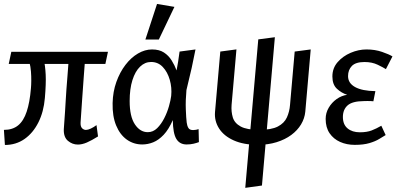

<svg xmlns="http://www.w3.org/2000/svg" viewBox="-28 -708 1979 956"><path d="M-3.6 13.8 -8.5 -61.3Q34.7 -61.3 62.2 -83.7Q89.6 -106.1 104.9 -152.3Q120.3 -198.4 126 -268.2Q127.5 -283.3 127.7 -305.4Q128 -327.4 126.1 -352.2Q124.2 -377 118.5 -398L189.4 -414.2Q197.4 -380.2 199.5 -335.8Q201.6 -291.5 195.4 -220Q189.6 -151.1 163.1 -98.4Q136.6 -45.7 94.1 -15.9Q51.5 13.8 -3.6 13.8ZM359.7 11.8Q332.5 11.8 310.4 -6.6Q288.3 -25.1 289.7 -64.4Q293.5 -114.5 295.6 -148.8Q297.7 -183.1 299.3 -209.6Q300.9 -236.1 302.8 -264Q304.7 -292 308 -330.2Q311.2 -368.5 315.2 -425.6L397.6 -439.5Q393.4 -381.1 389 -325.1Q384.6 -269.2 381 -212.9Q377.4 -156.5 373.2 -98.2Q372.2 -78.5 380.5 -69.8Q388.9 -61.1 399.9 -61.1Q409.7 -61.1 423.9 -67.7Q438.1 -74.3 452.5 -85L460.1 -28.7Q428.2 -8.7 404.4 1.6Q380.6 11.8 359.7 11.8ZM15.5 -389.7 28.3 -450H509.5L496.7 -389.7Z M680.3 11.3Q637.5 11.3 603.4 -12.9Q569.3 -37.2 550.2 -83.5Q531.2 -129.7 532.7 -194.6Q534 -251.5 551.4 -300Q568.8 -348.5 596.6 -384.9Q624.5 -421.4 659 -441.6Q693.6 -461.8 728.9 -461.8Q764.8 -461.8 788.1 -446.7Q811.5 -431.5 826.5 -407.4Q841.5 -383.3 851.2 -357.4Q853.9 -371.5 858.8 -400.2Q863.6 -428.9 866.1 -451.2L945.4 -461.8Q937.7 -421 926.3 -369.3Q914.8 -317.5 900.3 -259.5Q895.5 -206.9 897.2 -163.5Q898.8 -120.1 901.6 -97.9Q903.6 -81.8 909.9 -71.1Q916.2 -60.3 933.6 -60.3Q939.7 -60.3 948.3 -61.8Q956.8 -63.3 960.8 -65.1L962.4 -0.4Q951.5 3.8 935.7 7.6Q919.9 11.3 901.3 11.3Q866.6 11.3 849.9 -16.5Q833.2 -44.4 832.5 -110.1Q812 -63.4 787 -36.9Q762 -10.4 734.9 0.5Q707.8 11.3 680.3 11.3ZM707.8 -49.9Q734.2 -49.9 754.5 -69.8Q774.8 -89.8 789.7 -119.2Q804.7 -148.6 813.3 -179.2Q821.9 -209.9 824.4 -230.4Q828.5 -271.7 817.3 -310.6Q806.1 -349.6 782.5 -374.5Q758.9 -399.4 724.3 -399.4Q693.5 -399.4 669.4 -376.1Q645.2 -352.8 631.4 -309.2Q617.6 -265.6 617.6 -204.9Q617.6 -127.9 643.6 -88.9Q669.6 -49.9 707.8 -49.9ZM695.9 -511.1 753.9 -688.3 840.5 -673.8 762.8 -511.1Z M1255.4 13.1Q1185.2 13.1 1135.9 -8.9Q1086.7 -30.9 1062.8 -68.3Q1038.9 -105.6 1042.6 -150.3L1068.9 -451.3L1149.3 -462.1L1125.1 -185.8Q1122.5 -152 1131.2 -123.4Q1139.8 -94.8 1170.4 -78.1Q1201 -61.4 1262 -61.4Q1323.4 -61.4 1355.5 -78.1Q1387.5 -94.8 1400.5 -123.4Q1413.5 -152 1416.1 -185.8L1439.3 -451.3L1519.1 -461.8L1492.1 -151.9Q1488.9 -118.5 1471 -88.6Q1453.1 -58.8 1422.3 -36Q1391.5 -13.2 1349.4 -0.1Q1307.3 13.1 1255.4 13.1ZM1193.2 227.3 1258 -511.9 1340.6 -522.7 1276.3 215.8Z M1738.2 13.3Q1698.4 13.3 1665.5 -1.3Q1632.7 -15.9 1613.1 -44.5Q1593.5 -73.2 1593.5 -115.8Q1593.5 -145.8 1608.7 -171.6Q1623.9 -197.5 1648.1 -214.7Q1672.4 -232 1700.6 -236Q1672.6 -244.8 1649.8 -265.8Q1627 -286.8 1627 -327.2Q1627 -368.7 1653.1 -398.6Q1679.2 -428.5 1718.3 -445.2Q1757.4 -461.8 1797 -461.8Q1839 -461.8 1874.1 -449.7Q1909.3 -437.6 1926.1 -427.1L1893.5 -363.8Q1880.5 -372.1 1852.4 -385.7Q1824.3 -399.2 1787.1 -399.2Q1743.1 -399.2 1724 -379.6Q1705 -360 1705 -329Q1705 -294 1740 -274.6Q1775 -255.2 1841.1 -254.2L1831.1 -203.7Q1825.3 -204.4 1817.2 -204.8Q1809.1 -205.2 1800.5 -205Q1791.9 -204.9 1782.9 -204.6Q1726.1 -204.1 1702.7 -183.2Q1679.3 -162.2 1679.3 -125.5Q1679.3 -88 1702.7 -68.6Q1726 -49.3 1763.7 -49.3Q1798.7 -49.3 1822.5 -58.5Q1846.4 -67.7 1870.7 -81.9L1892.2 -35.5Q1879.2 -27.8 1860.1 -16Q1841 -4.2 1811.5 4.5Q1782.1 13.3 1738.2 13.3Z"/></svg>

Font: Ancizar Sans Thin
Style: Italic
Weight: 100
Italic angle: -4°
Designer: Cesar Puertas, Viviana Monsalve, Julian Moncada, Julian Prieto, Jose Castro, Mariel Hernandez, Felipe Aragon, Sara Alarc
Version: Version 8.100